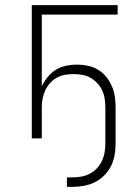

<svg xmlns="http://www.w3.org/2000/svg" viewBox="-20 -540 540 749"><path d="M261 189H241V152H261Q279 152 296.5 149Q314 146 329.5 138Q345 130 357.5 117Q370 104 377.5 88Q385 72 388 54.5Q391 37 391 20V-120Q391 -137 388.5 -154Q386 -171 379 -186.5Q372 -202 360 -215Q348 -228 333 -236.5Q318 -245 301 -248Q284 -251 267 -251Q250 -251 233 -248Q216 -245 201 -236.5Q186 -228 174.5 -215Q163 -202 156 -186.5Q149 -171 146 -154Q143 -137 143 -120V0H104V-520H439V-483H143V-203Q152 -222 165.5 -239Q179 -256 197.5 -267.5Q216 -279 237.5 -283.5Q259 -288 280 -288Q302 -288 323 -283.5Q344 -279 362.5 -268Q381 -257 394.5 -240Q408 -223 416.5 -203.5Q425 -184 428 -162.5Q431 -141 431 -120V20Q431 42 427 65Q423 88 413 108Q403 128 386.5 144.5Q370 161 349.5 171Q329 181 306.5 185Q284 189 261 189Z"/></svg>

Font: Iosevka Extralight
Style: Regular
Weight: 200
Monospace: yes
Designer: Belleve Invis
Foundry: Belleve Invis
Version: Version 32.0.1; ttfautohint (v1.8.4)